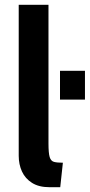

<svg xmlns="http://www.w3.org/2000/svg" viewBox="-20 -770 374 800"><path d="M186 10Q142 10 113.5 -8Q85 -26 71.5 -55.5Q58 -85 58 -121V-750H182V-172Q182 -132 187 -115.5Q192 -99 205 -95.5Q218 -92 242 -92L231 10ZM230 -355V-475H334V-355Z"/></svg>

Font: Cabin VF Beta
Style: Regular
Weight: 400
Designer: Pablo Impallari
Foundry: Pablo Impallari. http://www.impallari.com Igino Marini. http://www.ikern.com
Version: Version 2.200